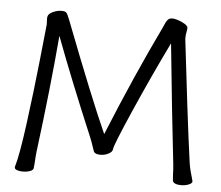

<svg xmlns="http://www.w3.org/2000/svg" viewBox="-51 -770 958 834"><g transform="rotate(5 427.5 -352.5)"><path d="M797 -93Q801 -65 815 -19L816 -15Q816 -6 801 0Q786 6 767 6Q752 6 742 1.5Q732 -3 731 -11L729 -39Q729 -57 726 -85Q702 -294 671 -604Q597 -452 528.5 -295.5Q460 -139 460 -124Q459 -112 442.5 -103.5Q426 -95 408 -95Q381 -95 377 -110Q361 -158 356 -168Q254 -410 185 -594Q166 -367 130 -84Q128 -67 126 -33L124 -12Q123 -3 109 2Q95 7 77 7Q62 7 52 3Q42 -1 42 -8V-10Q58 -63 76.5 -203Q95 -343 108.5 -471Q122 -599 126 -639L125 -663Q125 -670 126 -673Q128 -685 147 -694Q166 -703 185 -703Q200 -703 205.5 -698Q211 -693 221 -667Q351 -330 416 -186Q523 -449 631 -673Q633 -678 638 -689Q643 -700 649.5 -706Q656 -712 667 -712Q684 -712 710 -700Q736 -688 736 -677Q736 -671 733.5 -657.5Q731 -644 731 -635V-628Q746 -497 765 -341Q784 -185 797 -93Z"/></g></svg>

Font: Fusion Kai T
Style: Regular
Weight: 400
Designer: Fontworks Inc.
Version: Version 24.134;May 13, 2024